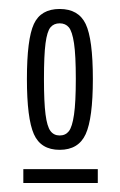

<svg xmlns="http://www.w3.org/2000/svg" viewBox="-20 -698 268 428"><path d="M40 -522Q40 -611 55.5 -644.5Q71 -678 113 -678Q155 -678 171 -644.5Q187 -611 187 -522Q187 -434 171 -399Q155 -364 113 -364Q71 -364 55.5 -399Q40 -434 40 -522ZM78 -522Q78 -470 81.5 -443Q85 -416 92.5 -406Q100 -396 113 -396Q126 -396 133.5 -405.5Q141 -415 145 -442.5Q149 -470 149 -522Q149 -575 145 -601.5Q141 -628 133.5 -637Q126 -646 113 -646Q100 -646 92.5 -637Q85 -628 81.5 -601.5Q78 -575 78 -522ZM32 -290V-321H198V-290Z"/></svg>

Font: Georama ExtraCondensed Light
Style: Regular
Weight: 300
Width: 2
Designer: Jean-Baptiste Levee
Foundry: Production Type
Version: Version 1.000